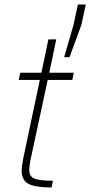

<svg xmlns="http://www.w3.org/2000/svg" viewBox="-20 -833 401 853"><path d="M76 -77Q76 -91 84 -133L157 -478H63L70 -510H164L195 -658H230L199 -510H308L301 -478H192L115 -120Q110 -92 110 -78Q110 -49 133.5 -39.5Q157 -30 215 -30L209 0Q138 0 107 -16Q76 -32 76 -77ZM265 -579 307 -724 326 -813H361L342 -724L289 -579Z"/></svg>

Font: Saira Semi Condensed Thin
Style: Italic
Weight: 100
Width: 4
Italic angle: -12°
Designer: Hector Gatti with collaboration of the Omnibus-Type team
Foundry: Omnibus-Type
Version: Version 1.001; ttfautohint (v1.8)